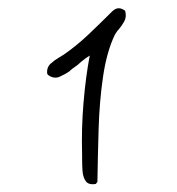

<svg xmlns="http://www.w3.org/2000/svg" viewBox="-20 -883 440 477"><path d="M218 -426Q200 -423 193 -433Q186 -443 185 -458.5Q184 -474 184 -486V-498Q182 -563 187.5 -628Q193 -693 203 -745Q198 -742 192.5 -738Q187 -734 181 -729Q174 -722 165 -716Q159 -712 156 -709Q155 -709 154 -707Q143 -699 128.5 -692.5Q114 -686 99 -697L97 -701Q96 -716 106 -725Q116 -734 125 -739Q127 -740 128 -741Q134 -745 138 -747Q170 -769 200.5 -798Q231 -827 258 -854Q267 -863 275.5 -862.5Q284 -862 291 -856Q295 -841 288.5 -829.5Q282 -818 275 -810Q271 -806 269 -802.5Q267 -799 265 -796Q245 -754 236 -692.5Q227 -631 225 -562.5Q223 -494 222 -431Z"/></svg>

Font: Yuji Hentaigana Akebono
Style: Regular
Weight: 400
Designer: Kataoka Yuji
Foundry: Kinuta Font Factory
Version: Version 3.002